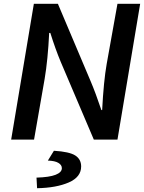

<svg xmlns="http://www.w3.org/2000/svg" viewBox="-20 -738 763 1015"><path d="M159 -718H286L459 -309Q485 -248 516 -156H520Q528 -310 544 -400L601 -718H721L601 0H476L301 -411Q273 -478 246 -564H240Q233 -421 216 -321L160 0H39ZM307 151Q307 134 288.5 123Q270 112 233 111L265 59Q347 64 378 84Q409 104 409 142Q409 198 343.5 226.5Q278 255 176 257L173 201Q241 199 274 186Q307 173 307 151Z"/></svg>

Font: Nebula Sans Semibold
Style: Regular
Weight: 600
Italic angle: -9°
Designer: Paul D. Hunt for Adobe (as Source Sans)
Foundry: Nebula Entertainment & Broadcasting LLC
Version: Version 1.010